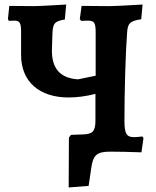

<svg xmlns="http://www.w3.org/2000/svg" viewBox="-20 -669 689 847"><path d="M608 -67C599 -66 584 -64 571 -64C538 -64 529 -80 529 -136C529 -269 534 -440 541 -529C544 -567 555 -577 603 -584L609 -649C521 -644 483 -642 464 -642L340 -643L332 -585L338 -577C351 -577 362 -578 368 -578C396 -578 402 -568 402 -526V-335L324 -319C246 -324 208 -366 209 -449L211 -511C212 -566 219 -575 266 -583L272 -649C202 -645 152 -642 128 -642L21 -643L15 -585L19 -577C28 -577 39 -578 45 -578C66 -578 73 -567 73 -532V-427C73 -307 155 -239 283 -239C319 -239 359 -244 401 -255V-136C401 -90 388 -77 346 -76L293 -74L284 -62L283 158L371 151L382 76C390 15 406 0 467 0C503 0 549 1 604 3L613 -60Z"/></svg>

Font: Alegreya SC
Style: Bold
Weight: 700
Designer: Juan Pablo del Peral
Foundry: Huerta Tipografica
Version: Version 2.007;PS 002.007;hotconv 1.0.88;makeotf.lib2.5.64775